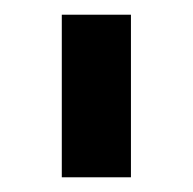

<svg xmlns="http://www.w3.org/2000/svg" viewBox="-20 -741 262 261"><path d="M158 -500H64V-721H158Z"/></svg>

Font: Raleway
Style: Regular
Weight: 600
Designer: Matt McInerney, Pablo Impallari, Rodrigo Fuenzalida
Foundry: Matt McInerney, Pablo Impallari, Rodrigo Fuenzalida
Version: Version 1.000;PS 001.001;hotconv 1.0.56; ttfautohint (v1.5)